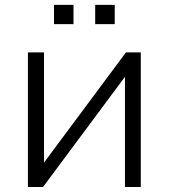

<svg xmlns="http://www.w3.org/2000/svg" viewBox="-20 -749 676 769"><path d="M91.8 0V-539.1H156.2V-97.7L484.4 -539.1H543.9V0H480.5V-441.4L152.3 0ZM196.3 -652.3V-729.5H274.4V-652.3ZM361.3 -652.3V-729.5H439.5V-652.3Z"/></svg>

Font: Min Sans Light
Style: Regular
Weight: 300
Designer: Jinseong-Kim, NotoSansCJK, Nunito
Foundry: Jinseong-Kim
Version: Version 1.400;Glyphs 3.1.2 (3151)